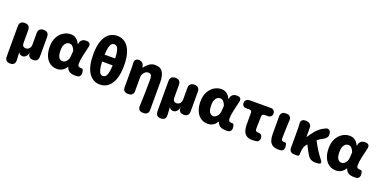

<svg xmlns="http://www.w3.org/2000/svg" viewBox="-18 -1839 6061 3066"><g transform="rotate(20 3013.0 -305.5)"><path d="M138 189Q50 189 50 99V-412Q50 -501 138 -501Q228 -501 228 -412V-197Q228 -125 289 -125Q325 -125 348 -151Q371 -177 371 -220V-412Q371 -456 394 -478.5Q417 -501 460 -501Q549 -501 549 -412V-81Q549 9 463 9Q421 9 398.5 -12.5Q376 -34 376 -65V-90H375Q368 -41 341.5 -15Q315 11 284 11Q236 11 214 -31L221 97Q224 141 203 165Q182 189 138 189Z M870 14Q801 14 749.5 -21.5Q698 -57 669.5 -124Q641 -191 641 -283Q641 -377 676.5 -444Q712 -511 769.5 -547Q827 -583 893 -583Q940 -583 979.5 -557.5Q1019 -532 1047 -474H1052L1055 -492Q1062 -527 1087 -548Q1112 -569 1147 -569H1167Q1202 -569 1218.5 -548.5Q1235 -528 1227 -493Q1207 -407 1188.5 -325.5Q1170 -244 1170 -182Q1170 -152 1185.5 -141Q1201 -130 1225 -130Q1228 -130 1228 -130Q1228 -130 1229 -130Q1244 -131 1254.5 -125Q1265 -119 1267 -103L1273 -71Q1278 -42 1263.5 -17Q1249 8 1220 12Q1217 12 1207 13Q1197 14 1181 14Q1120 14 1083.5 -6.5Q1047 -27 1030 -78H1025Q969 14 870 14ZM913 -132Q937 -132 958 -147.5Q979 -163 993.5 -189.5Q1008 -216 1010 -248L1017 -345Q1001 -389 978 -413.5Q955 -438 920 -438Q896 -438 873.5 -422.5Q851 -407 837 -373.5Q823 -340 823 -285Q823 -204 847.5 -168Q872 -132 913 -132Z M1598 14Q1480 14 1408 -90.5Q1336 -195 1336 -403Q1336 -543 1369 -633.5Q1402 -724 1461 -768.5Q1520 -813 1598 -813Q1677 -813 1736 -768.5Q1795 -724 1828 -633Q1861 -542 1861 -403Q1861 -264 1828 -171.5Q1795 -79 1736 -32.5Q1677 14 1598 14ZM1598 -130Q1621 -130 1640 -147.5Q1659 -165 1672 -211.5Q1685 -258 1688 -344H1509Q1512 -258 1524.5 -211.5Q1537 -165 1556 -147.5Q1575 -130 1598 -130ZM1509 -461H1688Q1685 -548 1672.5 -593.5Q1660 -639 1640.5 -655Q1621 -671 1598 -671Q1575 -671 1556 -655Q1537 -639 1524.5 -593.5Q1512 -548 1509 -461Z M2392 202Q2357 202 2336.5 180.5Q2316 159 2317 124Q2322 2 2324.5 -116.5Q2327 -235 2327 -330Q2327 -389 2313 -410Q2299 -431 2264 -431Q2236 -431 2221 -420Q2206 -409 2188 -386Q2177 -373 2171 -352.5Q2165 -332 2165 -315V-78Q2165 -43 2143.5 -21.5Q2122 0 2087 0H2065Q2030 0 2008.5 -21.5Q1987 -43 1987 -78V-392Q1987 -426 1986 -445Q1985 -464 1983 -492Q1980 -527 1998.5 -548Q2017 -569 2054 -569Q2089 -569 2113.5 -548Q2138 -527 2142 -492L2145 -473H2148Q2184 -519 2226.5 -551Q2269 -583 2327 -583Q2419 -583 2456.5 -521Q2494 -459 2494 -352V124Q2494 159 2472.5 180.5Q2451 202 2416 202Z M2699 189Q2611 189 2611 99V-412Q2611 -501 2699 -501Q2789 -501 2789 -412V-197Q2789 -125 2850 -125Q2886 -125 2909 -151Q2932 -177 2932 -220V-412Q2932 -456 2955 -478.5Q2978 -501 3021 -501Q3110 -501 3110 -412V-81Q3110 9 3024 9Q2982 9 2959.5 -12.5Q2937 -34 2937 -65V-90H2936Q2929 -41 2902.5 -15Q2876 11 2845 11Q2797 11 2775 -31L2782 97Q2785 141 2764 165Q2743 189 2699 189Z M3431 14Q3362 14 3310.5 -21.5Q3259 -57 3230.5 -124Q3202 -191 3202 -283Q3202 -377 3237.5 -444Q3273 -511 3330.5 -547Q3388 -583 3454 -583Q3501 -583 3540.5 -557.5Q3580 -532 3608 -474H3613L3616 -492Q3623 -527 3648 -548Q3673 -569 3708 -569H3728Q3763 -569 3779.5 -548.5Q3796 -528 3788 -493Q3768 -407 3749.5 -325.5Q3731 -244 3731 -182Q3731 -152 3746.5 -141Q3762 -130 3786 -130Q3789 -130 3789 -130Q3789 -130 3790 -130Q3805 -131 3815.5 -125Q3826 -119 3828 -103L3834 -71Q3839 -42 3824.5 -17Q3810 8 3781 12Q3778 12 3768 13Q3758 14 3742 14Q3681 14 3644.5 -6.5Q3608 -27 3591 -78H3586Q3530 14 3431 14ZM3474 -132Q3498 -132 3519 -147.5Q3540 -163 3554.5 -189.5Q3569 -216 3571 -248L3578 -345Q3562 -389 3539 -413.5Q3516 -438 3481 -438Q3457 -438 3434.5 -422.5Q3412 -407 3398 -373.5Q3384 -340 3384 -285Q3384 -204 3408.5 -168Q3433 -132 3474 -132Z M4186 14Q4125 14 4089 -11.5Q4053 -37 4037.5 -82Q4022 -127 4022 -187V-391Q4022 -408 4011 -419Q4000 -430 3983 -430H3923Q3893 -430 3875 -448Q3857 -466 3857 -496Q3857 -526 3875 -545.5Q3893 -565 3923 -567L3942 -569H4296Q4327 -569 4346 -550Q4365 -531 4365 -499Q4365 -468 4346 -449Q4327 -430 4296 -430H4235Q4218 -430 4206.5 -419Q4195 -408 4194 -391Q4192 -331 4190.5 -279Q4189 -227 4189 -181Q4189 -151 4201.5 -140.5Q4214 -130 4233 -130Q4238 -130 4238.5 -130Q4239 -130 4240 -130Q4266 -131 4285 -119Q4304 -107 4308 -81L4310 -72Q4315 -42 4300 -19Q4285 4 4256 9Q4253 9 4239.5 10.5Q4226 12 4211 13Q4196 14 4186 14Z M4633 14Q4567 14 4530.5 -11Q4494 -36 4479 -81Q4464 -126 4464 -185V-491Q4464 -526 4485.5 -547.5Q4507 -569 4542 -569H4566Q4601 -569 4622 -547.5Q4643 -526 4641 -491Q4637 -406 4634 -326.5Q4631 -247 4631 -179Q4631 -151 4643 -140.5Q4655 -130 4680 -130L4684 -131Q4698 -133 4708 -126Q4718 -119 4720 -105L4726 -71Q4731 -42 4716.5 -17Q4702 8 4673 12Q4671 12 4661 13Q4651 14 4633 14Z M5258 8Q5223 10 5189 -6Q5155 -22 5136 -51Q5121 -74 5108.5 -94Q5096 -114 5081 -142.5Q5066 -171 5042 -221L5040 -219Q5008 -187 4994.5 -143.5Q4981 -100 4981 -35V-31Q4981 0 4950 0H4892Q4857 0 4835.5 -21.5Q4814 -43 4814 -78V-392Q4814 -426 4813 -445Q4812 -464 4810 -492Q4807 -527 4825 -548Q4843 -569 4878 -569H4898Q4933 -569 4958.5 -548Q4984 -527 4986 -492Q4986 -487 4986.5 -464.5Q4987 -442 4987 -427V-331H4992Q5033 -395 5070 -439.5Q5107 -484 5146.5 -513.5Q5186 -543 5235 -563Q5267 -577 5290 -558.5Q5313 -540 5316 -505L5317 -495Q5320 -460 5300 -434Q5280 -408 5249 -393Q5224 -380 5204.5 -368.5Q5185 -357 5157 -333Q5198 -253 5240.5 -187Q5283 -121 5331 -60Q5353 -32 5345.5 -14.5Q5338 3 5303 5Z M5610 14Q5541 14 5489.5 -21.5Q5438 -57 5409.5 -124Q5381 -191 5381 -283Q5381 -377 5416.5 -444Q5452 -511 5509.5 -547Q5567 -583 5633 -583Q5680 -583 5719.5 -557.5Q5759 -532 5787 -474H5792L5795 -492Q5802 -527 5827 -548Q5852 -569 5887 -569H5907Q5942 -569 5958.5 -548.5Q5975 -528 5967 -493Q5947 -407 5928.5 -325.5Q5910 -244 5910 -182Q5910 -152 5925.5 -141Q5941 -130 5965 -130Q5968 -130 5968 -130Q5968 -130 5969 -130Q5984 -131 5994.5 -125Q6005 -119 6007 -103L6013 -71Q6018 -42 6003.5 -17Q5989 8 5960 12Q5957 12 5947 13Q5937 14 5921 14Q5860 14 5823.5 -6.5Q5787 -27 5770 -78H5765Q5709 14 5610 14ZM5653 -132Q5677 -132 5698 -147.5Q5719 -163 5733.5 -189.5Q5748 -216 5750 -248L5757 -345Q5741 -389 5718 -413.5Q5695 -438 5660 -438Q5636 -438 5613.5 -422.5Q5591 -407 5577 -373.5Q5563 -340 5563 -285Q5563 -204 5587.5 -168Q5612 -132 5653 -132Z"/></g></svg>

Font: Chiron GoRound TC H
Style: Regular
Weight: 900
Designer: Ryoko NISHIZUKA 西塚涼子 (kana, bopomofo & ideographs); Paul D. Hunt (Latin, Greek & Cyrillic); Sandoll Communications 산돌커뮤니
Foundry: Adobe
Version: Version 1.000;hotconv 1.1.1;makeotfexe 2.6.0